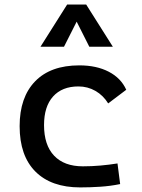

<svg xmlns="http://www.w3.org/2000/svg" viewBox="-20 -815 626 845"><path d="M333 9.8Q205.6 9.8 136 -59.8Q66.4 -129.4 66.4 -259.8Q66.4 -386.7 134.5 -457Q202.6 -527.3 329.1 -527.3Q404.8 -527.3 458.7 -499.3Q512.7 -471.2 535.6 -419.9L456.1 -359.9Q434.1 -395.5 399.9 -415Q365.7 -434.6 325.2 -434.6Q253.4 -434.6 213.6 -390.4Q173.8 -346.2 173.8 -264.6Q173.8 -176.3 218.3 -129.6Q262.7 -83 344.7 -83Q383.8 -83 422.1 -86.4Q460.4 -89.8 497.1 -95.7L508.8 -4.9Q466.3 3.9 421.4 6.8Q376.5 9.8 333 9.8ZM158.2 -609.4 275.4 -794.9H359.4L476.6 -609.4H373L317.4 -719.7L261.7 -609.4Z"/></svg>

Font: Caskaydia Cove
Style: Regular
Weight: 400
Monospace: yes
Designer: Aaron Bell
Foundry: Saja Typeworks
Version: Version 4.300; ttfautohint (v1.8.3)